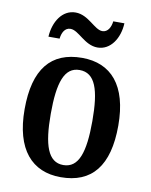

<svg xmlns="http://www.w3.org/2000/svg" viewBox="-85 -810 692 882"><g transform="rotate(10 261.0 -368.5)"><path d="M322 -606C383 -606 422 -667 425 -737H373C370 -710 357 -684 331 -684C294 -684 257 -747 196 -747C134 -747 96 -686 92 -616H144C147 -643 159 -669 186 -669C225 -669 261 -606 322 -606ZM259 10C404 10 479 -81 479 -269C479 -457 397 -547 262 -547C117 -547 42 -457 42 -269C42 -81 125 10 259 10ZM261 -47C190 -47 164 -123 164 -269C164 -415 189 -490 260 -490C333 -490 358 -415 358 -269C358 -123 333 -47 261 -47Z"/></g></svg>

Font: Noto Serif Tamil Condensed SemiBold
Style: Regular
Weight: 600
Width: 3
Designer: Indian Type Foundry, Tom Grace, and the Monotype Design Team
Foundry: Monotype Imaging Inc.
Version: Version 2.004